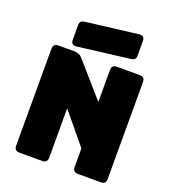

<svg xmlns="http://www.w3.org/2000/svg" viewBox="-167 -1086 1088 1212"><g transform="rotate(20 376.5 -480.5)"><path d="M255 0H105Q86 0 77.5 -8.5Q69 -17 69 -36V-684Q69 -703 77.5 -711.5Q86 -720 105 -720H209Q228 -720 241.5 -714Q255 -708 268 -693L462 -471V-684Q462 -703 470.5 -711.5Q479 -720 498 -720H648Q667 -720 675.5 -711.5Q684 -703 684 -684V-36Q684 -17 675.5 -8.5Q667 0 648 0H498Q479 0 470.5 -8.5Q462 -17 462 -36V-159L291 -366V-36Q291 -17 282.5 -8.5Q274 0 255 0ZM559 -796 210 -753Q193 -751 184.5 -760Q176 -769 176 -786V-882Q176 -901 184.5 -908.5Q193 -916 212 -918L561 -961Q578 -963 586.5 -954Q595 -945 595 -928V-832Q595 -813 586.5 -805.5Q578 -798 559 -796Z"/></g></svg>

Font: Bungee
Style: Regular
Weight: 400
Designer: David Jonathan Ross
Foundry: David Jonathan Ross
Version: Version 1.000;PS 1.0;hotconv 1.0.72;makeotf.lib2.5.5900